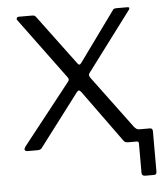

<svg xmlns="http://www.w3.org/2000/svg" viewBox="-50 -575 653 756"><g transform="rotate(-5 277.0 -196.5)"><path d="M494 137Q480 137 480 125V9Q480 4 478 2Q476 0 471 0L464 -61Q470 -54 474.5 -50.5Q479 -47 487 -47H528Q539 -47 539 -35V124Q539 131 536.5 134Q534 137 527 137ZM497 -17Q504 -7 502.5 -3.5Q501 0 494 0H438Q426 0 421 -7L271 -214Q266 -220 262.5 -220Q259 -220 254 -214L97 -7Q92 0 80 0H42Q33 0 30 -4.5Q27 -9 35 -20L222 -257Q227 -263 226.5 -267.5Q226 -272 222 -277L45 -517Q42 -521 44 -525.5Q46 -530 52 -530H104Q111 -530 114 -528.5Q117 -527 120 -523L266 -327Q273 -316 281 -327L423 -523Q425 -527 428.5 -528.5Q432 -530 439 -530H481Q488 -530 488.5 -526.5Q489 -523 486 -519L312 -287Q307 -281 307.5 -276.5Q308 -272 312 -266L497 -17Z"/></g></svg>

Font: Libre Franklin Light
Style: Regular
Weight: 300
Designer: Pablo Impallari, Rodrigo Fuenzalida, Nhung Nguyen
Foundry: Impallari Type
Version: Version 3.000